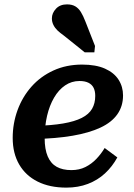

<svg xmlns="http://www.w3.org/2000/svg" viewBox="-20 -844 611 877"><path d="M283 13Q207 13 152 -14.5Q97 -42 67.5 -93Q38 -144 38 -214Q38 -280 60 -340.5Q82 -401 123.5 -448Q165 -495 224 -522Q283 -549 355 -549Q418 -549 459.5 -530.5Q501 -512 521.5 -480Q542 -448 542 -408Q542 -359 516 -322Q490 -285 438.5 -261Q387 -237 311.5 -224Q236 -211 136 -209L141 -269Q216 -271 268.5 -280Q321 -289 353.5 -305.5Q386 -322 400.5 -347Q415 -372 415 -406Q415 -428 407.5 -443Q400 -458 384 -466Q368 -474 343 -474Q307 -474 277.5 -454Q248 -434 227 -398Q206 -362 195 -315Q184 -268 184 -213Q184 -162 198 -129.5Q212 -97 239 -82Q266 -67 306 -67Q342 -67 370 -81Q398 -95 420 -118Q442 -141 458 -168L516 -125Q493 -83 459.5 -52Q426 -21 381.5 -4Q337 13 283 13ZM370 -746Q360 -772 349.5 -789Q339 -806 324 -815Q309 -824 286 -824Q254 -824 235.5 -804Q217 -784 217 -760Q217 -744 224 -730Q231 -716 243 -704.5Q255 -693 271 -682L367 -605H411L414 -634Z"/></svg>

Font: Roboto Serif 20pt SemiBold
Style: Italic
Weight: 600
Italic angle: -10°
Version: Version 1.007